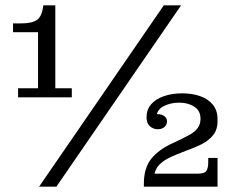

<svg xmlns="http://www.w3.org/2000/svg" viewBox="-20 -702 873 722"><path d="M48 -336V-370H123V-581H29V-614H58Q99 -614 118 -626.5Q137 -639 142 -676L143 -682H188V-370H250V-336ZM127 0 596 -682H661L192 0ZM521 -11Q521 -70 548.5 -104.5Q576 -139 628 -163L662 -179Q678 -187 694.5 -196Q711 -205 722.5 -219.5Q734 -234 734 -255L798 -250Q799 -216 782 -194.5Q765 -173 738 -159.5Q711 -146 679 -135L644 -121Q626 -114 608.5 -104.5Q591 -95 578.5 -82Q566 -69 561 -49L521 0ZM521 0V-11L561 -49H798V0ZM724 -49Q750 -49 756.5 -60Q763 -71 763 -90V-108H798V-49ZM573 -216Q557 -216 544 -227Q531 -238 531 -261Q531 -290 548.5 -310Q566 -330 596.5 -340.5Q627 -351 665 -351Q702 -351 732.5 -340.5Q763 -330 781 -307.5Q799 -285 798 -250L734 -255Q734 -286 710.5 -301Q687 -316 654 -316Q620 -316 594 -302Q568 -288 568 -258L562 -272Q581 -275 594.5 -267.5Q608 -260 608 -246Q608 -233 598.5 -224.5Q589 -216 573 -216Z"/></svg>

Font: Montagu Slab
Style: Bold
Weight: 700
Designer: Florian Karsten
Foundry: Florian Karsten
Version: Version 1.000